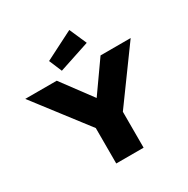

<svg xmlns="http://www.w3.org/2000/svg" viewBox="-209 -1143 1295 1325"><g transform="rotate(-30 439.0 -480.0)"><path d="M340 0V-329L354 -264L19 -700H270L518 -366L384 -367L619 -700H859L549 -274L558 -337V0ZM335 -742 292 -844 520 -960 580 -823Z"/></g></svg>

Font: Lexend Giga Black
Style: Regular
Weight: 900
Designer: Bonnie Shaver-Troup, Thomas Jockin
Foundry: Lexend
Version: Version 1.007